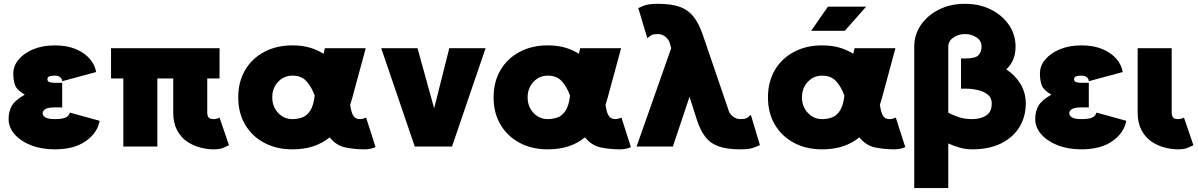

<svg xmlns="http://www.w3.org/2000/svg" viewBox="-20 -757 6188 992"><path d="M263.2 -329.1H301.3V-202.1H263.2Q228.5 -202.1 214.4 -193.4Q200.2 -184.6 200.2 -171.9Q200.2 -159.2 214.4 -150.4Q228.5 -141.6 263.2 -141.6Q297.9 -141.6 316.7 -148.7Q335.4 -155.8 340.8 -175.3L495.1 -132.8Q482.9 -69.3 422.4 -27.3Q361.8 14.6 263.2 14.6Q193.4 14.6 139.4 -6.8Q85.4 -28.3 54.9 -64Q24.4 -99.6 24.4 -141.6Q24.4 -181.2 40.8 -210Q57.1 -238.8 107.9 -268.1Q67.9 -291 58.3 -315.9Q48.8 -340.8 48.8 -377.9Q48.8 -416.5 76.2 -449.5Q103.5 -482.4 151.9 -502.4Q200.2 -522.5 263.2 -522.5Q326.2 -522.5 371.8 -503.2Q417.5 -483.9 444.1 -452.6Q470.7 -421.4 476.6 -384.8L301.3 -337.4Q301.3 -349.1 291.5 -357.7Q281.7 -366.2 263.2 -366.2Q245.1 -366.2 235.1 -362.5Q225.1 -358.9 225.1 -347.7Q225.1 -336.9 235.1 -333Q245.1 -329.1 263.2 -329.1Z M1114.3 -351.6H1050.8V-176.8Q1050.8 -158.7 1057.9 -150.1Q1064.9 -141.6 1084 -141.6Q1090.8 -141.6 1100.1 -143.8Q1109.4 -146 1114.3 -149.4L1163.1 -6.8Q1153.8 -2 1135 6.3Q1116.2 14.6 1084 14.6Q1050.3 14.6 1013.9 5.1Q977.5 -4.4 945.8 -26.1Q914.1 -47.9 894.5 -85Q875 -122.1 875 -176.8V-351.6H793V0H617.2V-351.6H553.7V-507.8H1114.3Z M1920.4 2.9Q1911.1 7.8 1895.3 11.2Q1879.4 14.6 1865.2 14.6Q1811 14.6 1763.9 4.6Q1716.8 -5.4 1683.1 -47.4Q1646.5 -17.1 1598.6 -1.2Q1550.8 14.6 1490.7 14.6Q1408.7 14.6 1345.5 -19Q1282.2 -52.7 1246.6 -113Q1210.9 -173.3 1210.9 -253.9Q1210.9 -334.5 1246.6 -395Q1282.2 -455.6 1345.5 -489Q1408.7 -522.5 1490.7 -522.5Q1542 -522.5 1581.5 -510.7Q1621.1 -499 1651.4 -479L1658.7 -507.8H1869.6L1800.8 -253.9Q1795.4 -233.4 1789.1 -214.8Q1791 -204.6 1792.7 -196Q1794.4 -187.5 1796.4 -180.7Q1801.8 -161.6 1811.5 -151.6Q1821.3 -141.6 1840.8 -141.6Q1847.7 -141.6 1857.2 -144.3Q1866.7 -147 1871.6 -149.4ZM1490.7 -366.2Q1446.8 -366.2 1416.7 -334Q1386.7 -301.8 1386.7 -253.9Q1386.7 -206.5 1416.7 -174.1Q1446.8 -141.6 1490.7 -141.6Q1516.1 -141.6 1540 -149.7Q1564 -157.7 1581.8 -183.6Q1599.6 -209.5 1606 -262.7Q1590.3 -306.6 1564.2 -336.4Q1538.1 -366.2 1490.7 -366.2Z M2223.1 -197.3 2301.3 -507.8H2488.8L2315.4 0H2123L1949.7 -507.8H2137.2Z M3239.7 2.9Q3230.5 7.8 3214.6 11.2Q3198.7 14.6 3184.6 14.6Q3130.4 14.6 3083.3 4.6Q3036.1 -5.4 3002.4 -47.4Q2965.8 -17.1 2918 -1.2Q2870.1 14.6 2810.1 14.6Q2728 14.6 2664.8 -19Q2601.6 -52.7 2565.9 -113Q2530.3 -173.3 2530.3 -253.9Q2530.3 -334.5 2565.9 -395Q2601.6 -455.6 2664.8 -489Q2728 -522.5 2810.1 -522.5Q2861.3 -522.5 2900.9 -510.7Q2940.4 -499 2970.7 -479L2978 -507.8H3189L3120.1 -253.9Q3114.7 -233.4 3108.4 -214.8Q3110.4 -204.6 3112.1 -196Q3113.8 -187.5 3115.7 -180.7Q3121.1 -161.6 3130.9 -151.6Q3140.6 -141.6 3160.2 -141.6Q3167 -141.6 3176.5 -144.3Q3186 -147 3190.9 -149.4ZM2810.1 -366.2Q2766.1 -366.2 2736.1 -334Q2706.1 -301.8 2706.1 -253.9Q2706.1 -206.5 2736.1 -174.1Q2766.1 -141.6 2810.1 -141.6Q2835.4 -141.6 2859.4 -149.7Q2883.3 -157.7 2901.1 -183.6Q2918.9 -209.5 2925.3 -262.7Q2909.7 -306.6 2883.5 -336.4Q2857.4 -366.2 2810.1 -366.2Z M3634.8 -507.8 3742.2 -193.4Q3747.6 -170.4 3765.4 -156Q3783.2 -141.6 3805.2 -141.6Q3827.1 -141.6 3837.4 -146.7Q3847.7 -151.9 3859.4 -163.6L3906.2 -7.3Q3892.6 -1.5 3880.9 3.4Q3869.1 8.3 3852.1 11.5Q3835 14.6 3805.2 14.6Q3737.3 14.6 3694.1 -0.5Q3650.9 -15.6 3624.8 -49.1Q3598.6 -82.5 3580.6 -137.7L3542.5 -256.8L3456.5 0H3269L3447.8 -507.8L3441.9 -529.3Q3436.5 -552.2 3418.7 -566.7Q3400.9 -581.1 3378.9 -581.1Q3356.9 -581.1 3346.7 -575.9Q3336.4 -570.8 3324.7 -559.1L3277.8 -715.3Q3291.5 -721.2 3303.2 -726.3Q3314.9 -731.4 3332.3 -734.4Q3349.6 -737.3 3378.9 -737.3Q3447.3 -737.3 3490.5 -722.2Q3533.7 -707 3561 -673.6Q3588.4 -640.1 3608.4 -585Z M4657.2 2.9Q4647.9 7.8 4632.1 11.2Q4616.2 14.6 4602.1 14.6Q4547.9 14.6 4500.7 4.6Q4453.6 -5.4 4419.9 -47.4Q4383.3 -17.1 4335.4 -1.2Q4287.6 14.6 4227.5 14.6Q4145.5 14.6 4082.3 -19Q4019 -52.7 3983.4 -113Q3947.8 -173.3 3947.8 -253.9Q3947.8 -334.5 3983.4 -395Q4019 -455.6 4082.3 -489Q4145.5 -522.5 4227.5 -522.5Q4278.8 -522.5 4318.4 -510.7Q4357.9 -499 4388.2 -479L4395.5 -507.8H4606.4L4537.6 -253.9Q4532.2 -233.4 4525.9 -214.8Q4527.8 -204.6 4529.5 -196Q4531.2 -187.5 4533.2 -180.7Q4538.6 -161.6 4548.3 -151.6Q4558.1 -141.6 4577.6 -141.6Q4584.5 -141.6 4594 -144.3Q4603.5 -147 4608.4 -149.4ZM4227.5 -366.2Q4183.6 -366.2 4153.6 -334Q4123.5 -301.8 4123.5 -253.9Q4123.5 -206.5 4153.6 -174.1Q4183.6 -141.6 4227.5 -141.6Q4252.9 -141.6 4276.9 -149.7Q4300.8 -157.7 4318.6 -183.6Q4336.4 -209.5 4342.8 -262.7Q4327.1 -306.6 4301 -336.4Q4274.9 -366.2 4227.5 -366.2ZM4344.7 -597.7H4170.9L4257.8 -722.7H4455.1Z M5002.4 14.6Q4969.2 14.6 4937.7 5.6Q4906.2 -3.4 4879.4 -16.1V214.8H4703.6V-515.6Q4703.6 -578.1 4738 -628.2Q4772.5 -678.2 4831.5 -707.8Q4890.6 -737.3 4965.3 -737.3Q5040 -737.3 5099.4 -707.8Q5158.7 -678.2 5192.9 -628.2Q5227.1 -578.1 5227.1 -515.6Q5227.1 -478 5214.6 -449Q5202.1 -419.9 5179.2 -398.4Q5226.1 -367.7 5252.9 -322.5Q5279.8 -277.3 5279.8 -222.7Q5279.8 -154.3 5247.1 -100.6Q5214.4 -46.9 5152.3 -16.1Q5090.3 14.6 5002.4 14.6ZM4945.3 -455.1H4971.2Q5019 -455.1 5035.2 -471.7Q5051.3 -488.3 5051.3 -515.6Q5051.3 -546.9 5024.9 -564Q4998.5 -581.1 4965.3 -581.1Q4932.6 -581.1 4906 -563Q4879.4 -544.9 4879.4 -515.6V-174.8Q4901.4 -162.6 4932.6 -152.1Q4963.9 -141.6 5002.4 -141.6Q5046.4 -141.6 5075.2 -160.2Q5104 -178.7 5104 -222.7Q5104 -252 5083 -268.6Q5062 -285.2 5031.2 -292Q5000.5 -298.8 4971.2 -298.8H4945.3Z M5567.4 -329.1H5605.5V-202.1H5567.4Q5532.7 -202.1 5518.6 -193.4Q5504.4 -184.6 5504.4 -171.9Q5504.4 -159.2 5518.6 -150.4Q5532.7 -141.6 5567.4 -141.6Q5602.1 -141.6 5620.8 -148.7Q5639.6 -155.8 5645 -175.3L5799.3 -132.8Q5787.1 -69.3 5726.6 -27.3Q5666 14.6 5567.4 14.6Q5497.6 14.6 5443.6 -6.8Q5389.6 -28.3 5359.1 -64Q5328.6 -99.6 5328.6 -141.6Q5328.6 -181.2 5345 -210Q5361.3 -238.8 5412.1 -268.1Q5372.1 -291 5362.5 -315.9Q5353 -340.8 5353 -377.9Q5353 -416.5 5380.4 -449.5Q5407.7 -482.4 5456.1 -502.4Q5504.4 -522.5 5567.4 -522.5Q5630.4 -522.5 5676 -503.2Q5721.7 -483.9 5748.3 -452.6Q5774.9 -421.4 5780.8 -384.8L5605.5 -337.4Q5605.5 -349.1 5595.7 -357.7Q5585.9 -366.2 5567.4 -366.2Q5549.3 -366.2 5539.3 -362.5Q5529.3 -358.9 5529.3 -347.7Q5529.3 -336.9 5539.3 -333Q5549.3 -329.1 5567.4 -329.1Z M6097.2 -149.4 6146 -6.8Q6136.7 -2 6117.9 6.3Q6099.1 14.6 6066.9 14.6Q6033.2 14.6 5996.8 5.1Q5960.4 -4.4 5928.7 -26.1Q5897 -47.9 5877.4 -85Q5857.9 -122.1 5857.9 -176.8V-507.8H6033.7V-176.8Q6033.7 -158.7 6040.8 -150.1Q6047.9 -141.6 6066.9 -141.6Q6073.7 -141.6 6083 -143.8Q6092.3 -146 6097.2 -149.4Z"/></svg>

Font: Giphurs Black
Style: Regular
Weight: 900
Version: Version 0.920; ttfautohint (v1.8.4.7-5d5b)